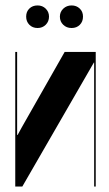

<svg xmlns="http://www.w3.org/2000/svg" viewBox="-20 -686 402 706"><path d="M118.2 -666Q136.2 -666 148.2 -654.1Q160.2 -642.1 160.2 -625Q160.2 -606.9 148.2 -595Q136.2 -583 118.2 -583Q99.6 -583 87.9 -595Q76.2 -606.9 76.2 -625Q76.2 -643.1 87.9 -654.5Q99.6 -666 118.2 -666ZM200.2 -625Q200.2 -642.1 212.6 -654.1Q225.1 -666 243.2 -666Q261.2 -666 273.2 -654.5Q285.2 -643.1 285.2 -625Q285.2 -606.4 273.4 -594.7Q261.7 -583 243.2 -583Q224.6 -583 212.4 -595Q200.2 -606.9 200.2 -625ZM217.8 -495.1H332V0H326.2V-456.1H325.2L62 0H36.1V-495.1H43V-189.9H44.9L60.1 -217.8Z"/></svg>

Font: Moniqa Black Display
Style: Regular
Weight: 900
Designer: Rajesh Rajput
Foundry: Rajesh Rajput
Version: Version 1.000